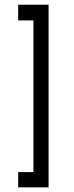

<svg xmlns="http://www.w3.org/2000/svg" viewBox="-20 -722 318 830"><path d="M58.6 -633.8V-701.7H189.9V87.9H58.6V22H124.5V-633.8Z"/></svg>

Font: Aeronef
Style: Regular
Weight: 400
Designer: Peter Wiegel - CAT-Fonts Germany
Foundry: CAT-Fonts, Peter Wiegel
Version: Version 0.002